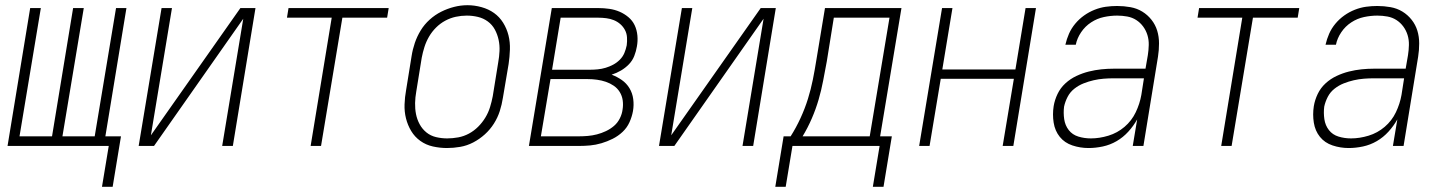

<svg xmlns="http://www.w3.org/2000/svg" viewBox="-20 -561 5540 738"><path d="M372 157 398 0H9L96 -530H137L55 -37H180L261 -530H302L220 -37H344L426 -530H466L385 -37H445L413 157Z M513 0 601 -530H641L560 -41L904 -530H962L875 0H834L915 -489L572 0Z M1174 0 1255 -493H1083L1089 -530H1474L1468 -493H1296L1214 0Z M1698 8Q1671 8 1644 2Q1617 -4 1595.5 -19.5Q1574 -35 1560.5 -57.5Q1547 -80 1540.5 -106Q1534 -132 1535 -160Q1536 -188 1541 -215L1562 -345Q1566 -371 1574.5 -396Q1583 -421 1597 -444Q1611 -467 1631.5 -485.5Q1652 -504 1676 -516Q1700 -528 1725.5 -534.5Q1751 -541 1777 -541Q1804 -541 1831 -533.5Q1858 -526 1879 -511Q1900 -496 1914 -473.5Q1928 -451 1934.5 -425Q1941 -399 1940 -370.5Q1939 -342 1935 -315L1913 -185Q1909 -159 1901 -134Q1893 -109 1878.5 -86Q1864 -63 1843.5 -44.5Q1823 -26 1799 -13.5Q1775 -1 1749 3.5Q1723 8 1698 8ZM1699 -29Q1720 -29 1741.5 -33Q1763 -37 1782.5 -47.5Q1802 -58 1818 -74Q1834 -90 1845.5 -109Q1857 -128 1863.5 -149Q1870 -170 1874 -191L1895 -321Q1899 -343 1900 -365Q1901 -387 1896.5 -408Q1892 -429 1882 -447.5Q1872 -466 1855 -478.5Q1838 -491 1817 -496Q1796 -501 1774 -501Q1753 -501 1732 -496.5Q1711 -492 1691.5 -481.5Q1672 -471 1656 -455Q1640 -439 1629 -420Q1618 -401 1611.5 -380.5Q1605 -360 1601 -339L1580 -209Q1576 -187 1575.5 -165Q1575 -143 1579 -122.5Q1583 -102 1593 -83.5Q1603 -65 1619 -52Q1635 -39 1656 -34Q1677 -29 1699 -29Z M2013 0 2101 -530H2280Q2301 -530 2322 -527Q2343 -524 2361.5 -516Q2380 -508 2395.5 -495Q2411 -482 2419.5 -464Q2428 -446 2430 -424.5Q2432 -403 2428 -382Q2425 -364 2418 -346Q2411 -328 2397.5 -314Q2384 -300 2367 -290Q2350 -280 2331 -274Q2352 -266 2370 -253.5Q2388 -241 2399.5 -222Q2411 -203 2414 -180Q2417 -157 2413 -134Q2409 -112 2399.5 -91Q2390 -70 2373 -54Q2356 -38 2335 -27.5Q2314 -17 2292 -10.5Q2270 -4 2248.5 -2Q2227 0 2205 0ZM2102 -293H2249Q2263 -293 2278 -294.5Q2293 -296 2308 -300.5Q2323 -305 2337 -312.5Q2351 -320 2362.5 -331.5Q2374 -343 2380 -357.5Q2386 -372 2389 -387Q2391 -402 2390 -417.5Q2389 -433 2382 -446Q2375 -459 2364 -468.5Q2353 -478 2339.5 -483.5Q2326 -489 2310.5 -491Q2295 -493 2280 -493H2135ZM2059 -37H2205Q2222 -37 2239.5 -38.5Q2257 -40 2274.5 -44.5Q2292 -49 2309 -57Q2326 -65 2340 -77Q2354 -89 2362.5 -106Q2371 -123 2373 -140Q2376 -158 2373.5 -175.5Q2371 -193 2362 -207.5Q2353 -222 2339 -231.5Q2325 -241 2309 -246.5Q2293 -252 2275 -254.5Q2257 -257 2239 -257H2096Z M2513 0 2601 -530H2641L2560 -41L2904 -530H2962L2875 0H2834L2915 -489L2572 0Z M3000 157H2960L2992 -37H3019Q3040 -70 3057 -107Q3074 -144 3085.5 -181Q3097 -218 3104.5 -255.5Q3112 -293 3118 -331L3151 -530H3445L3363 -37H3408L3376 157H3335L3361 0H3026ZM3323 -37 3399 -493H3185L3158 -325Q3151 -288 3144 -251Q3137 -214 3126.5 -178Q3116 -142 3100.5 -106Q3085 -70 3065 -37Z M3513 0 3601 -530H3641L3602 -294H3883L3922 -530H3962L3875 0H3834L3877 -258H3596L3553 0Z M4164 8Q4132 8 4102 -2Q4072 -12 4053.5 -35Q4035 -58 4030 -89.5Q4025 -121 4030 -153Q4034 -177 4045 -200Q4056 -223 4075 -240.5Q4094 -258 4117.5 -269Q4141 -280 4165 -286Q4189 -292 4213 -294.5Q4237 -297 4261 -297H4383L4392 -349Q4395 -368 4395.5 -388Q4396 -408 4390.5 -426Q4385 -444 4374 -459Q4363 -474 4347.5 -484Q4332 -494 4313 -497.5Q4294 -501 4274 -501Q4249 -501 4223 -495.5Q4197 -490 4174 -475Q4151 -460 4135.5 -437Q4120 -414 4115 -389H4075Q4080 -411 4089 -431.5Q4098 -452 4113 -470Q4128 -488 4147 -501.5Q4166 -515 4187.5 -523.5Q4209 -532 4230.5 -535Q4252 -538 4274 -538Q4300 -538 4325 -533.5Q4350 -529 4370.5 -516.5Q4391 -504 4406 -485Q4421 -466 4428 -443Q4435 -420 4435 -394Q4435 -368 4431 -343L4375 0H4334L4351 -102Q4337 -77 4317 -55Q4297 -33 4272 -18.5Q4247 -4 4219 2Q4191 8 4164 8ZM4173 -29Q4206 -29 4240.5 -39.5Q4275 -50 4302.5 -73.5Q4330 -97 4345.5 -129.5Q4361 -162 4367 -196L4377 -260H4261Q4242 -260 4222.5 -258.5Q4203 -257 4183.5 -252.5Q4164 -248 4145 -240.5Q4126 -233 4109.5 -220Q4093 -207 4083.5 -188.5Q4074 -170 4070 -151Q4067 -127 4070.5 -103Q4074 -79 4088 -61Q4102 -43 4125 -36Q4148 -29 4173 -29Z M4674 0 4755 -493H4583L4589 -530H4974L4968 -493H4796L4714 0Z M5164 8Q5132 8 5102 -2Q5072 -12 5053.5 -35Q5035 -58 5030 -89.5Q5025 -121 5030 -153Q5034 -177 5045 -200Q5056 -223 5075 -240.5Q5094 -258 5117.5 -269Q5141 -280 5165 -286Q5189 -292 5213 -294.5Q5237 -297 5261 -297H5383L5392 -349Q5395 -368 5395.5 -388Q5396 -408 5390.5 -426Q5385 -444 5374 -459Q5363 -474 5347.5 -484Q5332 -494 5313 -497.5Q5294 -501 5274 -501Q5249 -501 5223 -495.5Q5197 -490 5174 -475Q5151 -460 5135.5 -437Q5120 -414 5115 -389H5075Q5080 -411 5089 -431.5Q5098 -452 5113 -470Q5128 -488 5147 -501.5Q5166 -515 5187.5 -523.5Q5209 -532 5230.5 -535Q5252 -538 5274 -538Q5300 -538 5325 -533.5Q5350 -529 5370.5 -516.5Q5391 -504 5406 -485Q5421 -466 5428 -443Q5435 -420 5435 -394Q5435 -368 5431 -343L5375 0H5334L5351 -102Q5337 -77 5317 -55Q5297 -33 5272 -18.5Q5247 -4 5219 2Q5191 8 5164 8ZM5173 -29Q5206 -29 5240.5 -39.5Q5275 -50 5302.5 -73.5Q5330 -97 5345.5 -129.5Q5361 -162 5367 -196L5377 -260H5261Q5242 -260 5222.5 -258.5Q5203 -257 5183.5 -252.5Q5164 -248 5145 -240.5Q5126 -233 5109.5 -220Q5093 -207 5083.5 -188.5Q5074 -170 5070 -151Q5067 -127 5070.5 -103Q5074 -79 5088 -61Q5102 -43 5125 -36Q5148 -29 5173 -29Z"/></svg>

Font: Iosevka Curly XLtObl
Style: Regular
Weight: 200
Italic angle: -9°
Monospace: yes
Designer: Belleve Invis
Foundry: Belleve Invis
Version: Version 11.1.0; ttfautohint (v1.8.3)